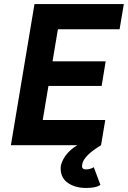

<svg xmlns="http://www.w3.org/2000/svg" viewBox="-20 -720 634 952"><path d="M34 0 151 -700H288L171 0ZM138 0 159 -125H502L481 0ZM187 -294 207 -416H504L484 -294ZM234 -575 255 -700H594L573 -575ZM408 212Q350 212 314 185Q278 158 281 107Q283 91 293.5 70.5Q304 50 323.5 30.5Q343 11 372 -5L481 0Q461 12 439.5 28Q418 44 403 63Q388 82 387 101Q385 120 406 120Q419 120 430 116Q441 112 445 109L478 197Q463 206 445 209Q427 212 408 212Z"/></svg>

Font: Figtree Light
Style: Bold Italic
Weight: 700
Italic angle: -9.5°
Version: Version 2.000